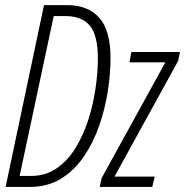

<svg xmlns="http://www.w3.org/2000/svg" viewBox="-20 -734 727 754"><path d="M2 0 152.8 -713.9H243.7Q325.7 -713.9 369.9 -664.1Q414.1 -614.3 414.1 -506.3Q414.1 -446.3 403.6 -377.4Q393.1 -308.6 370.1 -241.9Q347.2 -175.3 310.3 -120.6Q273.4 -65.9 220.7 -33Q168 0 97.7 0ZM57.1 -43H101.1Q158.7 -43 202.1 -72.8Q245.6 -102.5 276.4 -152.6Q307.1 -202.6 326.7 -263.4Q346.2 -324.2 355.2 -387Q364.3 -449.7 364.3 -504.9Q364.3 -596.7 332.3 -633.8Q300.3 -670.9 237.3 -670.9H190.9ZM371.6 0 378.9 -34.2 629.4 -489.3H488.3L496.1 -529.8H687L679.2 -494.1L429.7 -40.5H587.4L578.1 0Z"/></svg>

Font: Open Sans Condensed Light
Style: Italic
Weight: 300
Width: 3
Italic angle: -12°
Designer: Monotype Design Team
Foundry: Monotype Imaging Inc.
Version: Version 3.000; ttfautohint (v1.8.4)